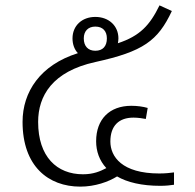

<svg xmlns="http://www.w3.org/2000/svg" viewBox="-20 -689 727 715"><path d="M573 -43C434 -43 391 -106 391 -162C391 -221 423 -251 477 -251C494 -251 513 -248 523 -246L530 -287C513 -292 491 -295 469 -295C388 -295 338 -245 338 -163C338 -126 350 -91 376 -63C353 -51 328 -40 289 -40C192 -40 122 -105 122 -235C122 -332 175 -423 335 -458C513 -497 568 -537 620 -648L574 -669C538 -595 501 -555 419 -528C420 -533 421 -540 421 -546C421 -593 385 -626 335 -626C285 -626 250 -593 250 -546C250 -524 257 -505 270 -491C130 -447 64 -347 64 -235C64 -70 160 6 279 6C334 6 384 -12 416 -32C454 -10 508 3 577 3C598 3 615 1 628 -1V-47C613 -45 596 -43 573 -43ZM335 -590C363 -590 378 -573 378 -546C378 -517 363 -500 335 -500C308 -500 292 -517 292 -546C292 -573 308 -590 335 -590Z"/></svg>

Font: FiraGO Light
Style: Regular
Weight: 300
Designer: bBox Type
Foundry: bBox Type GmbH
Version: Version 1.001;PS 001.001;hotconv 1.0.88;makeotf.lib2.5.64775